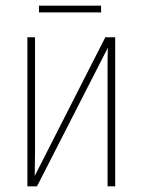

<svg xmlns="http://www.w3.org/2000/svg" viewBox="-20 -660 509 680"><path d="M118 -640V-616H338V-640ZM77 -528V0H111L362 -491Q361 -467 361 -447Q361 -427 361 -403V0H388V-528H353L103 -37Q103 -58 103.5 -77Q104 -96 104 -120V-528Z"/></svg>

Font: Noto Sans Display SemiCondensed Thin
Style: Regular
Weight: 250
Width: 4
Designer: Monotype Design team
Foundry: Monotype Imaging Inc.
Version: 1.000